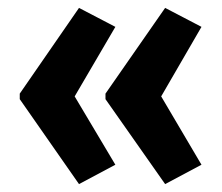

<svg xmlns="http://www.w3.org/2000/svg" viewBox="-20 -517 562 486"><path d="M30 -280V-266L180 -51L272 -100L169 -273L272 -449L180 -497ZM247 -280V-266L398 -51L490 -100L388 -273L490 -449L398 -497Z"/></svg>

Font: Noto Sans Gurmukhi UI ExtraCondensed
Style: Bold
Weight: 700
Width: 2
Designer: Jelle Bosma - Monotype Design Team
Foundry: Monotype Imaging Inc.
Version: Version 2.004